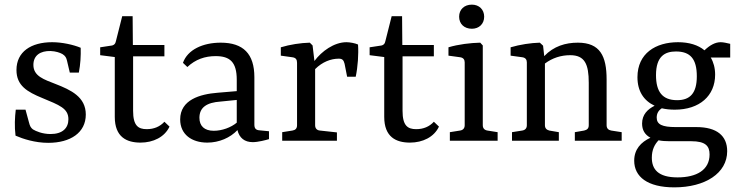

<svg xmlns="http://www.w3.org/2000/svg" viewBox="-20 -607 3186 828"><path d="M47 -22C79 -8 131 9 188 9C284 9 350 -35 350 -113C350 -189 286 -219 219 -245C171 -264 124 -278 124 -327C124 -369 155 -388 198 -387C221 -386 238 -380 249 -374C262 -366 266 -358 269 -345L281 -294H320C327 -330 329 -366 328 -401C297 -414 248 -425 205 -425C114 -425 51 -384 51 -305C51 -238 97 -211 163 -184C235 -154 275 -140 275 -93C275 -54 249 -29 198 -29C163 -29 135 -41 122 -49C113 -56 109 -63 105 -79L90 -134H48C44 -101 42 -62 47 -22Z M475 -103C475 -16 526 8 586 8C641 8 690 -16 711 -61L689 -82C670 -61 644 -50 613 -50C576 -50 554 -65 554 -129V-364H689V-413H553L552 -537H507L480 -430C478 -418 471 -411 458 -410L412 -403V-369L475 -361Z M902 -43C861 -43 840 -64 840 -99C840 -144 872 -165 931 -169L1001 -176V-78C976 -57 937 -43 902 -43ZM874 8C925 8 973 -13 1004 -46C1012 -12 1035 6 1070 6C1093 6 1127 -3 1140 -7V-41L1099 -45C1084 -46 1077 -53 1077 -69V-274C1077 -375 1029 -423 932 -423C855 -423 789 -393 769 -336L788 -318C823 -351 864 -365 910 -365C972 -365 1001 -339 1001 -263V-214L918 -207C843 -201 757 -177 757 -92C757 -27 807 8 874 8Z M1328 -411 1316 -423C1277 -422 1230 -415 1191 -403V-367L1241 -360C1256 -358 1261 -350 1261 -336V-67C1261 -53 1254 -46 1241 -44L1197 -37V0H1433V-36L1360 -44C1347 -45 1339 -53 1339 -67V-309C1370 -340 1407 -354 1441 -354C1456 -354 1462 -348 1466 -332L1477 -276H1514C1523 -318 1527 -374 1524 -415C1511 -421 1488 -425 1474 -425C1421 -425 1367 -386 1336 -344Z M1637 -103C1637 -16 1688 8 1748 8C1803 8 1852 -16 1873 -61L1851 -82C1832 -61 1806 -50 1775 -50C1738 -50 1716 -65 1716 -129V-364H1851V-413H1715L1714 -537H1669L1642 -430C1640 -418 1633 -411 1620 -410L1574 -403V-369L1637 -361Z M2062 -411 2051 -423C2009 -422 1957 -416 1914 -403V-367L1965 -360C1978 -358 1984 -350 1984 -338V-67C1984 -54 1977 -46 1964 -44L1920 -37V0H2126V-37L2082 -44C2069 -46 2062 -54 2062 -67ZM2068 -535C2068 -566 2046 -587 2015 -587C1982 -587 1960 -566 1960 -535C1960 -504 1982 -483 2015 -483C2046 -483 2068 -504 2068 -535Z M2661 0V-37L2616 -44C2604 -46 2596 -53 2596 -67V-264C2596 -365 2568 -423 2472 -423C2419 -423 2368 -408 2327 -365L2322 -410L2308 -423C2270 -422 2222 -415 2182 -403V-367L2233 -360C2246 -358 2252 -350 2252 -338V-67C2252 -54 2245 -46 2232 -44L2188 -37V0H2390V-37L2349 -44C2337 -47 2330 -54 2330 -67V-333C2362 -357 2399 -369 2439 -369C2502 -369 2519 -330 2519 -250V-67C2519 -52 2511 -47 2499 -44L2459 -37V0Z M3116 45C3116 -21 3072 -59 2983 -59H2894C2836 -59 2812 -70 2812 -100C2812 -118 2820 -131 2834 -140C2851 -136 2870 -134 2890 -134C2997 -134 3064 -194 3064 -285C3064 -314 3057 -339 3045 -359H3129V-418C3116 -421 3100 -425 3088 -425C3064 -425 3041 -412 3018 -390C2991 -413 2951 -425 2904 -425C2808 -425 2729 -377 2729 -274C2729 -214 2756 -173 2803 -151C2773 -136 2749 -113 2749 -74C2749 -46 2761 -26 2785 -13C2744 6 2715 37 2715 86C2715 155 2772 201 2888 201C3021 201 3116 140 3116 45ZM2902 158C2817 158 2791 122 2791 73C2791 39 2803 16 2820 -2C2834 1 2850 2 2868 2H2961C3023 2 3040 23 3040 59C3040 126 2984 158 2902 158ZM2809 -283C2809 -364 2847 -385 2895 -385C2957 -385 2985 -353 2985 -278C2985 -205 2956 -175 2900 -175C2836 -175 2809 -212 2809 -283Z"/></svg>

Font: Yrsa
Style: Regular
Weight: 400
Designer: Anna Giedrys (Yrsa+Rasa design), David Brezina (Yrsa art-direction, Rasa art-direction, design)
Foundry: Rosetta Type Foundry
Version: Version 1.001;PS 1.1;hotconv 1.0.88;makeotf.lib2.5.647800